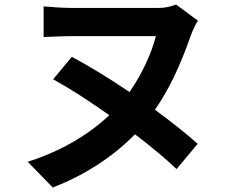

<svg xmlns="http://www.w3.org/2000/svg" viewBox="-20 -758 1040 845"><path d="M851 -667 755 -738C735 -730 707 -723 680 -723H301C256 -723 201 -727 172 -730V-595C201 -596 260 -599 301 -599H666C648 -527 607 -435 550 -353C463 -412 373 -467 296 -508L214 -409C285 -370 374 -313 461 -251C371 -166 250 -93 102 -46L212 67C340 19 473 -63 574 -167C645 -113 709 -60 757 -14L850 -125C800 -170 734 -222 662 -275C723 -363 773 -468 819 -600C829 -627 840 -650 851 -667Z"/></svg>

Font: Source Han Sans CN
Style: Bold
Weight: 700
Designer: Ryoko NISHIZUKA 西塚涼子 (kana, bopomofo & ideographs); Paul D. Hunt (Latin, Greek & Cyrillic); Sandoll Communications 산돌커뮤니
Foundry: Adobe
Version: Version 2.001;hotconv 1.0.107;makeotfexe 2.5.65593